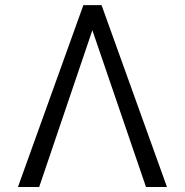

<svg xmlns="http://www.w3.org/2000/svg" viewBox="-20 -748 739 768"><path d="M564 0 343.3 -645 323.7 -727.5H386.2L647.9 0ZM355.5 -645 136.7 0H51.8L313.5 -727.5H375Z"/></svg>

Font: Inter 17pt Light
Style: Regular
Weight: 300
Version: Version 4.001;git-66647c0bb